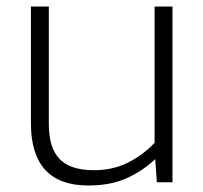

<svg xmlns="http://www.w3.org/2000/svg" viewBox="-20 -560 625 590"><path d="M251 10Q75 10 75 -182V-540H130V-179Q130 -106 163 -71.5Q196 -37 269 -37Q327 -37 373.5 -60.5Q420 -84 455 -121V-540H510V0H462L457 -71Q419 -35 369.5 -12.5Q320 10 251 10Z"/></svg>

Font: Kanit ExtraLight
Style: Regular
Weight: 275
Designer: Katatrad Team
Foundry: CadsonDemak
Version: Version 2.000; ttfautohint (v1.8.3)